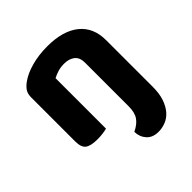

<svg xmlns="http://www.w3.org/2000/svg" viewBox="-188 -627 953 953"><g transform="rotate(-45 288.5 -150.5)"><path d="M297 110Q333 93 350 68.5Q367 44 367 0V-307Q367 -342 346 -359Q325 -376 290 -376Q266 -376 246 -370Q226 -364 209 -355V-1Q199 2 181 4.5Q163 7 141 7Q96 7 76 -7.5Q56 -22 56 -64V-373Q56 -399 67 -415Q78 -431 98 -445Q130 -468 180.5 -482Q231 -496 292 -496Q401 -496 460.5 -448Q520 -400 520 -311V16Q520 64 508.5 97.5Q497 131 478 153Q459 175 434 185Q409 195 383 195Q342 195 320 170.5Q298 146 297 110Z"/></g></svg>

Font: Baloo Bhai 2
Style: Bold
Weight: 700
Designer: Supriya Tembe, Noopur Datye and Ek Type
Foundry: Ek Type
Version: Version 1.640;PS 1.000;hotconv 16.6.51;makeotf.lib2.5.65220;